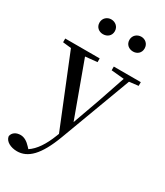

<svg xmlns="http://www.w3.org/2000/svg" viewBox="-261 -879 1074 1250"><g transform="rotate(30 276.0 -254.5)"><path d="M190 -669C221 -669 248 -689 248 -724C248 -758 221 -780 190 -780C160 -780 133 -758 133 -724C133 -689 160 -669 190 -669ZM416 -669C446 -669 472 -689 472 -724C472 -758 446 -780 416 -780C385 -780 358 -758 358 -724C358 -689 385 -669 416 -669ZM357 -494 453 -485 383 -279 311 -78 162 -485 251 -494V-522H-8V-494L55 -487L267 36L260 54C229 134 191 191 144 222L131 208C108 183 83 167 55 167C25 167 -3 181 -9 212C-5 249 39 271 86 271C167 271 233 208 294 45L492 -486L560 -494V-522H357Z"/></g></svg>

Font: Source Han Serif SC Medium
Style: Regular
Weight: 500
Designer: Ryoko NISHIZUKA 西塚涼子 (kana & ideographs); Frank Grießhammer (Latin, Greek & Cyrillic); Wenlong ZHANG 张文龙 (bopomofo); San
Foundry: Adobe
Version: Version 2.003;hotconv 1.1.1;makeotfexe 2.6.0